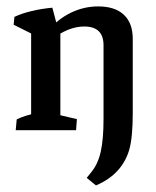

<svg xmlns="http://www.w3.org/2000/svg" viewBox="-20 -396 475 584"><path d="M294.9 -73.2V-258.3Q294.9 -315.4 236.3 -315.4Q187 -315.4 135.3 -274.4L125.5 -301.8Q155.8 -337.9 195.3 -357.2Q234.9 -376.5 278.8 -376.5Q329.6 -376.5 356.7 -351.1Q383.8 -325.7 383.8 -277.8V-73.2ZM74.7 -2.9V-330.1L163.6 -309.6V-2.9ZM272 168 243.7 145 256.3 129.4Q277.8 104 286.4 65.4Q294.9 26.9 294.9 -33.2V-174.8H383.8V-52.2Q383.8 21 373.5 58.1Q363.3 94.7 338.1 122.6Q313 150.4 272 168ZM27.8 0 30.8 -32.7Q44.4 -39.6 58.6 -43.9Q72.8 -48.3 86.9 -51.8L74.7 -12.2V-82H163.6V-12.2L153.3 -47.9L213.9 -33.7L211.4 0ZM74.7 -249.5V-312L88.9 -287.1L21.5 -320.8L23.9 -344.7Q46.9 -355.5 76.7 -362.5Q106.4 -369.6 139.2 -372.6L160.6 -292Z"/></svg>

Font: Markazi Text Medium
Style: Regular
Weight: 500
Designer: Borna Izadpanah (Arabic designer), Fiona Ross (Arabic design director) and Florian Runge (Latin designer)
Foundry: Borna Izadpanah and Florian Runge
Version: Version 1.001